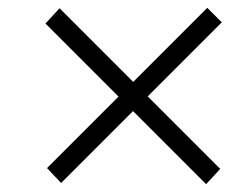

<svg xmlns="http://www.w3.org/2000/svg" viewBox="-20 -590 628 490"><path d="M136 -123 100 -161 509 -570 546 -533ZM506 -120 96 -530 132 -569 542 -159Z"/></svg>

Font: Libre Bodoni Medium
Style: Italic
Weight: 500
Italic angle: -13°
Designer: Pablo Impallari, Rodrigo Fuenzalida
Foundry: Impallari Type
Version: Version 2.005;gftools[0.9.23]